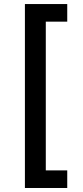

<svg xmlns="http://www.w3.org/2000/svg" viewBox="-20 -792 409 948"><path d="M103 136.2V-772H312V-685.1H206.1V49.3H312V136.2Z"/></svg>

Font: Inter Medium
Style: Regular
Weight: 500
Designer: Rasmus Andersson
Foundry: rsms
Version: Version 4.001;git-9221beed3